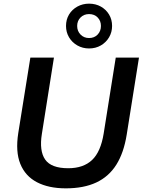

<svg xmlns="http://www.w3.org/2000/svg" viewBox="-20 -1020 780 1050"><path d="M340 10Q246 10 182 -23.5Q118 -57 91 -124Q64 -191 80 -293L146 -705H275L209 -288Q194 -195 227 -147.5Q260 -100 353 -100Q436 -100 483.5 -145Q531 -190 547 -290L613 -705H740L673 -284Q657 -184 616 -119Q575 -54 506.5 -22Q438 10 340 10ZM467 -755Q432 -755 403 -771.5Q374 -788 357.5 -816Q341 -844 341 -878Q341 -913 357.5 -940.5Q374 -968 403 -984Q432 -1000 467 -1000Q503 -1000 531.5 -984Q560 -968 576.5 -940.5Q593 -913 593 -878Q593 -844 576.5 -816Q560 -788 531.5 -771.5Q503 -755 467 -755ZM467 -812Q496 -812 514 -831Q532 -850 532 -878Q532 -906 514 -924.5Q496 -943 467 -943Q439 -943 420.5 -924.5Q402 -906 402 -878Q402 -850 420.5 -831Q439 -812 467 -812Z"/></svg>

Font: Mulish ExtraLight
Style: Bold Italic
Weight: 700
Italic angle: -9°
Version: Version 3.603